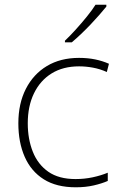

<svg xmlns="http://www.w3.org/2000/svg" viewBox="-20 -786 514 816"><path d="M302 10Q220 10 166 -24Q112 -58 85 -119.5Q58 -181 58 -262Q58 -346 90 -408.5Q122 -471 179.5 -505.5Q237 -540 316 -540Q353 -540 384.5 -533.5Q416 -527 443 -515L434 -480Q405 -493 375 -498.5Q345 -504 316 -504Q248 -504 199.5 -474Q151 -444 124.5 -389.5Q98 -335 98 -262Q98 -195 119.5 -141Q141 -87 185.5 -56Q230 -25 301 -25Q339 -25 374 -32.5Q409 -40 438 -52V-17Q413 -6 378.5 2Q344 10 302 10ZM432 -758Q419 -742 402 -722.5Q385 -703 365 -682Q345 -661 324.5 -641.5Q304 -622 285 -606H256V-613Q277 -633 302 -660.5Q327 -688 350 -716.5Q373 -745 386 -766H432Z"/></svg>

Font: Noto Sans Khmer ExtraLight
Style: Regular
Weight: 250
Version: Version 2.003